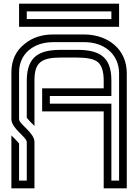

<svg xmlns="http://www.w3.org/2000/svg" viewBox="-20 -1020 748 1040"><path d="M125 -250V-41.7H83.3V-242.7C83.3 -242.7 83.3 -243.8 82.3 -243.8C79.2 -247.9 71.9 -256.2 60.4 -267.7L41.7 -286.5V0H166.7V-250C166.7 -302.5 83.3 -346.2 83.3 -375V-628.1C83.3 -728.5 161.5 -791.7 267.7 -791.7H437.5C543.7 -791.7 622.9 -727.7 625 -626V-41.7H583.3V-458.3H250V-500H583.3V-585.4C583.3 -717.1 512.8 -750 395.8 -750H312.5C198.8 -750 127.2 -719.9 125 -587.5V-382.3C147.9 -353.7 159.4 -347.2 166.7 -337.5V-585.4C166.7 -682 203.8 -708.3 312.5 -708.3H395.8C449 -708.3 485.4 -701 506.3 -686.5C530.2 -668.8 541.7 -634.4 541.7 -583.3V-541.7H208.3V-416.7H541.7V0H666.7V-624C666.7 -749.6 570 -831.1 439.6 -833.3H267.7C207.3 -833.3 155.2 -816.7 113.5 -782.3C65.6 -744.8 41.7 -692.7 41.7 -628.1V-375C41.7 -323.6 125 -278.1 125 -250ZM583.3 -958.3V-916.7H125V-958.3ZM625 -1000H83.3V-875H625Z"/></svg>

Font: Sportrop
Style: Regular
Weight: 500
Version: Version 0.9